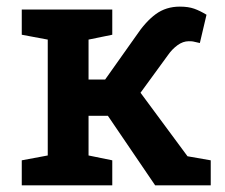

<svg xmlns="http://www.w3.org/2000/svg" viewBox="-20 -557 676 577"><path d="M45.4 0V-75.2L123.5 -89.8V-438L45.4 -452.6V-528.3H317.4V-452.6L246.1 -438V-317.9H295.9L388.2 -448.2Q417.5 -492.2 448.2 -514.6Q479 -537.1 520.5 -537.1Q545.9 -537.1 563.7 -530.8Q581.5 -524.4 600.6 -512.7L580.6 -427.7Q564 -431.6 559.8 -432.4Q555.7 -433.1 547.4 -433.1Q529.8 -433.1 513.4 -421.1Q497.1 -409.2 484.9 -391.6L402.3 -278.3L543.5 -87.4L613.3 -75.2V0H446.3L304.2 -209H246.1V-89.8L317.4 -75.2V0Z"/></svg>

Font: Roboto Slab Medium
Style: Regular
Weight: 500
Designer: Google
Version: Version 2.001; ttfautohint (v1.8.3)